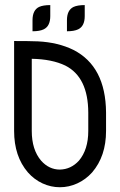

<svg xmlns="http://www.w3.org/2000/svg" viewBox="-20 -747 482 770"><path d="M220.2 3.9Q184.1 3.9 150.6 -11.5Q117.2 -26.9 91.8 -55.7Q36.6 -120.1 36.6 -221.7V-582.5Q98.1 -582.5 132.3 -581.1Q212.9 -577.1 274.4 -546.9Q403.8 -481 405.3 -295.9V-221.7Q405.3 -120.6 349.6 -55.7Q323.7 -26.9 290 -11.5Q256.3 3.9 220.2 3.9ZM220.2 -66.9Q264.6 -67.9 296.4 -102.5Q334 -147 334 -221.7V-295.4Q333.5 -437.5 242.2 -483.9Q188.5 -509.8 107.4 -511.2V-221.7Q107.4 -146.5 145 -102.5Q176.8 -66.9 220.2 -66.9ZM110.4 -621.6V-666Q110.4 -706.5 136.7 -719.2Q152.8 -726.6 181.6 -726.6V-682.6Q181.6 -642.1 155.3 -629.4Q139.2 -621.6 110.4 -621.6ZM248.5 -621.6V-666Q248.5 -706.5 274.9 -719.2Q291 -726.6 319.8 -726.6V-682.6Q319.8 -642.1 293.5 -629.4Q277.3 -621.6 248.5 -621.6Z"/></svg>

Font: Greenwashing Machine
Style: Regular
Weight: 400
Designer: Tup Wanders
Foundry: Free font, DO NOT SELL
Version: Version 1.00;August 10, 2023;FontCreator 11.5.0.2430 64-bit